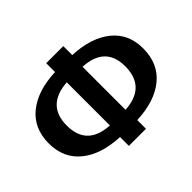

<svg xmlns="http://www.w3.org/2000/svg" viewBox="-151 -914 1136 1136"><g transform="rotate(-45 417.5 -346.0)"><path d="M483 -525V-165Q664 -176 664 -349Q664 -515 483 -525ZM171 -345Q171 -175 352 -165V-526Q171 -513 171 -345ZM814 -349Q814 -221 727 -150Q640 -79 489 -73V0H346V-74Q194 -81 107.5 -151.5Q21 -222 21 -345Q21 -471 108 -541.5Q195 -612 346 -618V-692H489V-617Q641 -610 727.5 -540Q814 -470 814 -349Z"/></g></svg>

Font: FiraSans
Style: Regular
Weight: 600
Designer: Carrois Corporate & Edenspiekermann AG
Foundry: Carrois Corporate GbR & Edenspiekermann AG
Version: Version 3.106;PS 003.106;hotconv 1.0.70;makeotf.lib2.5.58329